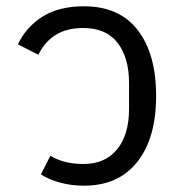

<svg xmlns="http://www.w3.org/2000/svg" viewBox="-20 -578 576 610"><path d="M247 12Q208 12 172 2.5Q136 -7 110 -24L140 -83Q183 -57 245 -57Q314 -57 352 -103.5Q390 -150 390 -232V-314Q390 -395 353.5 -442Q317 -489 245 -489Q191 -489 156 -466.5Q121 -444 102 -404L37 -437Q62 -491 114 -524.5Q166 -558 247 -558Q359 -558 417.5 -482.5Q476 -407 476 -273Q476 -139 416 -63.5Q356 12 247 12Z"/></svg>

Font: IBM Plex Thai
Style: Regular
Weight: 400
Designer: Mike Abbink, Paul van der Laan, Pieter van Rosmalen, Ben Mitchell, Mark Frömberg
Foundry: Bold Monday
Version: Version 1.0